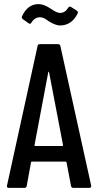

<svg xmlns="http://www.w3.org/2000/svg" viewBox="-20 -915 477 935"><path d="M175 -831Q149 -831 133 -805Q128 -795 119 -802L91 -822Q84 -828 87 -835Q114 -895 168 -895Q194 -895 228 -872Q257 -852 272 -852Q297 -852 312 -877Q318 -886 326 -881L354 -863Q362 -858 358 -849Q329 -791 272 -791Q251 -791 218 -811Q216 -813 207.5 -818.5Q199 -824 196 -825.5Q193 -827 187 -829Q181 -831 175 -831ZM337 0Q328 0 326 -9L304 -124Q304 -128 299 -128H136Q131 -128 131 -124L110 -9Q108 0 99 0H23Q12 0 14 -11L163 -691Q164 -700 174 -700H263Q272 -700 274 -691L424 -11V-9Q424 0 415 0ZM148 -208Q148 -204 151 -204H284Q287 -204 287 -208L219 -563Q217 -569 215 -563Z"/></svg>

Font: Barlow Condensed Medium
Style: Regular
Weight: 500
Width: 3
Designer: Jeremy Tribby
Foundry: Tribby Type
Version: Version 1.422;hotconv 1.0.109;makeotfexe 2.5.65596